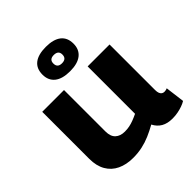

<svg xmlns="http://www.w3.org/2000/svg" viewBox="-214 -939 1097 1097"><g transform="rotate(-45 334.5 -391.0)"><path d="M235 10Q180 10 139 -9.5Q98 -29 75.5 -68Q53 -107 53 -164V-544H229V-209Q229 -169 250 -149.5Q271 -130 307 -130Q327 -130 344.5 -133.5Q362 -137 380.5 -144Q399 -151 420 -161V-544H597V-176Q597 -160 601 -150Q605 -140 612 -135.5Q619 -131 628 -131Q640 -131 651 -136L666 -19Q653 -11 635 -4.5Q617 2 596 6Q575 10 553 10Q512 10 485 -5.5Q458 -21 442 -52Q408 -33 375.5 -19Q343 -5 308.5 2.5Q274 10 235 10ZM330 -595Q268 -595 236 -620.5Q204 -646 204 -693Q204 -742 236 -767Q268 -792 330 -792Q391 -792 423 -767Q455 -742 455 -693Q455 -646 423 -620.5Q391 -595 330 -595ZM329 -660Q366 -660 366 -694Q366 -727 329 -727Q293 -727 293 -694Q293 -660 329 -660Z"/></g></svg>

Font: Georama SemiExpanded
Style: Bold
Weight: 700
Width: 6
Designer: Jean-Baptiste Levee
Foundry: Production Type
Version: Version 1.001